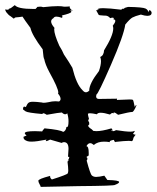

<svg xmlns="http://www.w3.org/2000/svg" viewBox="-38 -732 613 751"><path d="M121 -1 270 -4Q412 -5 412 -9Q428 -15 428 -20Q428 -27 382 -28L370 -45H371Q350 -40 338 -40Q328 -40 321.5 -45.5Q315 -51 301 -104Q304 -108 304 -111Q304 -115 300 -118Q301 -118 309 -124V-134Q309 -160 300 -160Q306 -172 315 -172Q321 -172 329 -165Q344 -178 369 -178Q380 -178 392 -176L391 -178Q391 -182 407 -185Q411 -176 413 -176L414 -177Q449 -181 465 -181Q472 -181 475 -180H477Q482 -180 484 -193Q491 -205 494 -205V-204L482 -208Q489 -217 489 -219Q489 -220 488 -220Q487 -220 484 -218.5Q481 -217 472 -217Q454 -217 416 -223Q409 -219 405 -219Q399 -219 396 -224L402 -221H403Q403 -223 398 -230Q361 -219 339 -219Q332 -219 327 -220L321 -226Q307 -235 307 -240Q307 -243 311 -245V-249Q311 -255 309 -256.5Q307 -258 307 -260Q307 -263 310 -267Q306 -281 306 -285V-287Q308 -289 314 -289Q323 -289 341 -285Q344 -291 356 -291Q369 -291 392 -284Q398 -290 402 -290Q404 -290 406 -288V-289Q406 -292 408 -292Q413 -292 424 -283Q469 -294 478 -294H479Q485 -294 496 -320L491 -322Q493 -322 493 -320Q493 -318 489 -314Q484 -339 482 -341Q480 -343 469 -343L417 -341Q417 -340 418 -340Q419 -340 420 -346L349 -345Q338 -345 338 -355L339 -362Q346 -364 396 -478.5Q446 -593 452 -636Q470 -658 480 -663.5Q490 -669 513 -675Q529 -670 538 -670Q555 -670 555 -682Q555 -688 547 -693Q543 -687 542 -684Q542 -693 531.5 -698.5Q521 -704 463 -705Q447 -701 447 -699Q447 -698 450 -697L444 -698Q438 -698 437 -694Q388 -700 366 -700Q343 -700 343 -694L348 -695Q348 -692 338 -692Q347 -676 348 -674Q349 -672 369 -671H373Q385 -671 393 -661Q399 -663 402 -663Q407 -663 407 -660L406 -656Q413 -656 413 -650Q413 -644 403 -631Q405 -627 405 -621Q405 -593 369 -535Q368 -515 354 -509Q357 -502 357 -493Q357 -477 349 -454Q311 -405 311 -378V-377Q304 -371 298 -371Q291 -371 284 -380Q261 -402 245 -467Q231 -491 212 -519Q206 -534 194 -553Q174 -598 174 -617L175 -623Q162 -638 162 -648Q162 -656 171 -661Q174 -667 183 -667Q191 -667 205 -662L206 -668Q206 -671 204 -671H202Q241 -680 241 -686Q241 -688 238 -691L237 -692H238L248 -690Q234 -696 234 -708Q233 -706 221 -706H212Q204 -708 188 -708Q167 -708 131 -704Q125 -706 119 -706L108 -705Q108 -704 101 -697H93Q31 -697 20 -712Q3 -698 -2 -698Q-3 -698 -3 -699V-698Q-3 -694 -9 -694L-18 -695Q-18 -693 -14 -685Q-3 -672 -2 -672Q-1 -672 16 -659Q21 -664 23 -664H24Q39 -665 50 -667Q58 -654 81 -623Q87 -595 129 -539Q132 -503 135 -501Q139 -480 155 -450Q190 -387 190 -370L189 -366Q199 -354 199 -345Q199 -339 193 -335L179 -336Q166 -336 150 -332Q139 -330 133 -330Q128 -330 127 -331Q104 -334 91 -334Q78 -334 73 -329.5Q68 -325 63 -313Q60 -315 57 -315Q52 -315 52 -304Q54 -302 62 -296.5Q70 -291 128 -286Q128 -289 131 -289Q136 -289 145 -283Q195 -292 204 -292Q211 -285 217 -285Q222 -285 225 -289Q230 -273 230 -258Q230 -235 224 -235L222 -236Q220 -220 209 -216Q199 -224 136 -230Q127 -220 127 -218L99 -219Q59 -219 59 -211Q59 -207 66 -202L54 -197V-194Q54 -185 69 -180Q75 -178 85 -178Q105 -178 144 -186L141 -181Q141 -180 143 -180Q147 -180 158 -186L203 -173Q208 -176 212 -176Q230 -176 230 -150L228 -118L231 -119Q233 -119 233 -117Q233 -113 227 -103L233 -107Q233 -106 226 -100Q229 -77 229 -65Q229 -59 227 -54Q225 -49 165 -30Q158 -35 158 -42V-44Q112 -32 112 -25Q112 -20 116.5 -12Q121 -4 121 -2Z"/></svg>

Font: Xiaobo Songti 小帛宋体
Style: Regular
Weight: 400
Version: Version 1.501;March 17, 2024;FontCreator 14.0.0.2814 64-bit